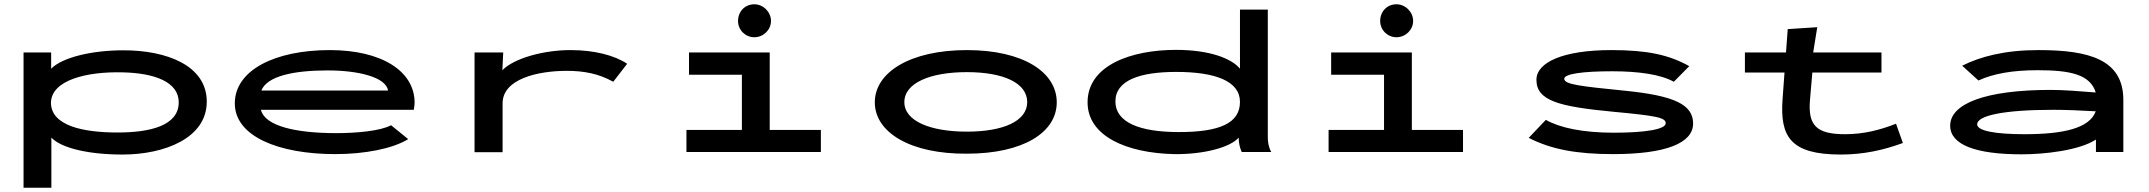

<svg xmlns="http://www.w3.org/2000/svg" viewBox="-20 -710 10040 897"><path d="M90 167H220V-67C267 -18 393 12 553 12C747 12 946 -64 946 -235C946 -404 759 -475 557 -475C409 -475 271 -442 219 -389V-465H90ZM529 -91C369 -91 221 -122 218 -228C218 -336 385 -376 551 -372C703 -369 815 -327 815 -232C815 -123 682 -91 529 -91Z M1547 10C1683 10 1814 -15 1887 -60L1807 -125C1758 -98 1645 -88 1551 -88C1365 -88 1218 -120 1199 -197H1913C1915 -208 1917 -219 1917 -230C1917 -379 1761 -476 1521 -476C1264 -476 1077 -382 1077 -227C1077 -74 1279 10 1547 10ZM1201 -287C1228 -355 1353 -381 1511 -381C1653 -381 1783 -350 1793 -287Z M2197 1H2328V-227C2328 -342 2494 -379 2628 -379C2708 -379 2777 -366 2845 -328L2910 -412C2852 -451 2758 -476 2645 -476C2522 -476 2383 -439 2327 -382L2331 -465H2197Z M3504 -536C3546 -536 3582 -570 3582 -612C3582 -654 3546 -690 3504 -690C3460 -690 3428 -656 3428 -612C3428 -570 3462 -536 3504 -536ZM3187 0H3815V-103H3576V-465H3199V-361H3446V-103H3187Z M4497 8C4760 8 4917 -91 4917 -232C4917 -373 4760 -476 4497 -476C4234 -476 4067 -373 4067 -232C4067 -91 4234 10 4497 8ZM4497 -95C4327 -95 4205 -144 4205 -233C4205 -323 4327 -373 4497 -373C4667 -373 4779 -323 4779 -233C4779 -144 4667 -95 4497 -95Z M5465 10C5602 12 5727 -21 5767 -67C5767 -43 5772 -20 5781 0H5919C5906 -24 5903 -47 5903 -71V-665H5773V-389C5735 -436 5633 -477 5474 -477C5265 -477 5061 -405 5061 -232C5061 -74 5243 5 5465 10ZM5487 -93C5305 -93 5191 -138 5191 -236C5191 -336 5308 -374 5475 -374C5658 -374 5773 -331 5773 -234C5773 -135 5680 -93 5487 -93Z M6504 -536C6546 -536 6582 -570 6582 -612C6582 -654 6546 -690 6504 -690C6460 -690 6428 -656 6428 -612C6428 -570 6462 -536 6504 -536ZM6187 0H6815V-103H6576V-465H6199V-361H6446V-103H6187Z M7516 10C7762 10 7890 -41 7890 -133C7890 -222 7801 -263 7573 -286C7365 -307 7288 -315 7288 -342C7288 -365 7374 -377 7512 -377C7637 -377 7739 -362 7800 -328L7872 -401C7777 -454 7676 -476 7508 -476C7283 -476 7158 -419 7158 -337C7158 -239 7264 -212 7516 -188C7718 -169 7762 -161 7762 -134C7762 -106 7667 -90 7520 -90C7374 -90 7267 -113 7202 -150L7122 -66C7227 -12 7346 10 7516 10Z M8132 -371H8317L8308 -248C8295 -72 8344 12 8580 12C8684 12 8778 -8 8870 -42L8838 -132C8764 -103 8688 -83 8600 -83C8466 -83 8426 -124 8436 -243L8447 -371H8770V-465H8451L8470 -583L8332 -574L8324 -465H8132Z M9425 11C9531 11 9694 -7 9772 -58V0H9900V-243C9900 -432 9740 -476 9504 -476C9346 -476 9233 -446 9147 -403L9223 -334C9293 -366 9382 -382 9500 -382C9650 -382 9745 -363 9771 -278C9696 -284 9618 -290 9561 -290C9254 -290 9091 -225 9091 -123C9091 -34 9209 11 9425 11ZM9217 -129C9217 -170 9341 -197 9573 -197C9629 -197 9705 -194 9771 -190C9742 -110 9618 -83 9438 -83C9300 -83 9217 -99 9217 -129Z"/></svg>

Font: Inconsolata UltraExpanded
Style: Bold
Weight: 700
Width: 9
Monospace: yes
Designer: Raph Levien, Cyreal, Brenton Simpson
Foundry: Raph Levien, Cyreal, Google
Version: Version 3.100